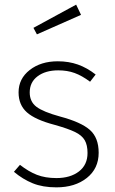

<svg xmlns="http://www.w3.org/2000/svg" viewBox="-20 -796 495 827"><path d="M392 -475 368 -444Q333 -470 301.5 -481.5Q270 -493 231 -493Q176 -493 142 -467.5Q108 -442 108 -398Q108 -358 137 -336Q166 -314 239 -294Q329 -270 367 -236.5Q405 -203 405 -138Q405 -70 354 -29.5Q303 11 223 11Q164 11 121 -6.5Q78 -24 40 -56L66 -86Q103 -57 139 -43Q175 -29 223 -29Q283 -29 320 -57.5Q357 -86 357 -137Q357 -171 345 -192Q333 -213 303 -227.5Q273 -242 216 -258Q132 -280 96 -312Q60 -344 60 -398Q60 -457 108 -494.5Q156 -532 229 -532Q276 -532 315.5 -518Q355 -504 392 -475ZM329 -732 139 -648 124 -676 308 -776Z"/></svg>

Font: FiraGO ExtraLight
Style: Regular
Weight: 200
Designer: bBox Type
Foundry: bBox Type GmbH
Version: Version 1.001